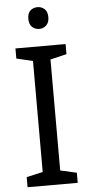

<svg xmlns="http://www.w3.org/2000/svg" viewBox="-61 -950 461 984"><g transform="rotate(-5 169.5 -457.5)"><path d="M298 0H40V-52L124 -71V-642L40 -662V-714H298V-662L214 -642V-71L298 -52ZM171 -915Q191 -915 206.5 -901.5Q222 -888 222 -859Q222 -831 206.5 -817Q191 -803 171 -803Q149 -803 134 -817Q119 -831 119 -859Q119 -888 134 -901.5Q149 -915 171 -915Z"/></g></svg>

Font: Noto Sans Syriac Eastern
Style: Regular
Weight: 400
Designer: Patrick Giasson and the Monotype Design Team
Foundry: Monotype Imaging Inc.
Version: Version 3.001; ttfautohint (v1.8.4.7-5d5b)